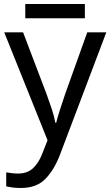

<svg xmlns="http://www.w3.org/2000/svg" viewBox="-20 -697 550 957"><path d="M1 -536H95L211 -231Q226 -190 238 -154Q250 -118 256 -85H260Q266 -110 279 -150.5Q292 -191 306 -232L415 -536H510L279 74Q250 150 206 195Q162 240 84 240Q60 240 42 237.5Q24 235 11 232V162Q22 164 37.5 166Q53 168 70 168Q116 168 144 142Q172 116 189 73L217 2ZM403 -677V-606H106V-677Z"/></svg>

Font: BC Sans
Style: Regular
Weight: 400
Designer: Monotype Design Team
Province of B.C.
Foundry: Monotype Imaging Inc.
Version: Version 2.000;GOOG;noto-source:20170915:90ef993387c0